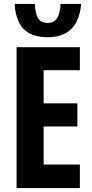

<svg xmlns="http://www.w3.org/2000/svg" viewBox="-20 -953 467 973"><path d="M384.8 0H64V-713.9H384.8V-597.2H201.2V-429.2H372.1V-312H201.2V-119.1H384.8ZM391.1 -933.1Q386.7 -877.4 366.2 -839.8Q345.7 -802.2 309.6 -783.2Q273.4 -764.2 221.7 -764.2Q167.5 -764.2 131.3 -783Q95.2 -801.8 76.4 -839.4Q57.6 -877 53.7 -933.1H156.7Q158.2 -883.8 173.1 -860.4Q188 -836.9 221.7 -836.9Q253.4 -836.9 269 -860.6Q284.7 -884.3 287.1 -933.1Z"/></svg>

Font: Open Sans Condensed
Style: Regular
Weight: 400
Width: 3
Designer: Monotype Design Team
Foundry: Monotype Imaging Inc.
Version: Version 3.000